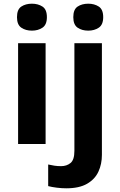

<svg xmlns="http://www.w3.org/2000/svg" viewBox="-20 -780 650 1040"><path d="M153 -760Q186 -760 210 -744.5Q234 -729 234 -687Q234 -646 210 -630Q186 -614 153 -614Q119 -614 95.5 -630Q72 -646 72 -687Q72 -729 95.5 -744.5Q119 -760 153 -760ZM227 -546V0H78V-546ZM377 -687Q377 -729 400.5 -744.5Q424 -760 458 -760Q491 -760 515 -744.5Q539 -729 539 -687Q539 -646 515 -630Q491 -614 458 -614Q424 -614 400.5 -630Q377 -646 377 -687ZM339 240Q314 240 286.5 236.5Q259 233 241 228V111Q259 115 275 117.5Q291 120 311 120Q341 120 362 103Q383 86 383 37V-546H532V59Q532 109 513 150Q494 191 451.5 215.5Q409 240 339 240Z"/></svg>

Font: RS Noto Sans
Style: Bold
Weight: 700
Designer: Monotype Design Team
Foundry: Monotype Imaging Inc.
Version: Version 3.10